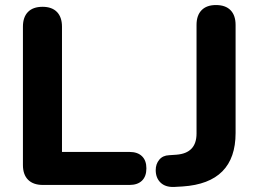

<svg xmlns="http://www.w3.org/2000/svg" viewBox="-20 -734 1025 762"><path d="M705 6 670 8Q636 9 617 -9.5Q598 -28 598 -59Q598 -83 612 -100Q626 -117 651 -118L680 -120Q760 -126 760 -204V-635Q760 -673 780 -693.5Q800 -714 837 -714Q875 -714 895 -693.5Q915 -673 915 -635V-206Q915 -8 705 6ZM494 0H150Q112 0 91.5 -20.5Q71 -41 71 -79V-628Q71 -666 91 -686.5Q111 -707 149 -707Q186 -707 206 -686.5Q226 -666 226 -628V-131H494Q526 -131 543.5 -114Q561 -97 561 -66Q561 -34 543.5 -17Q526 0 494 0Z"/></svg>

Font: Nunito ExtraBold
Style: Regular
Weight: 800
Designer: Vernon Adams
Foundry: Vernon Adams
Version: Version 3.602